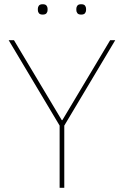

<svg xmlns="http://www.w3.org/2000/svg" viewBox="-20 -888 586 908"><path d="M262 0V-294L21 -698H46L272 -320H275L501 -698H525L284 -294V0ZM182 -819Q169 -819 164 -825.5Q159 -832 159 -840V-847Q159 -855 164 -861.5Q169 -868 182 -868Q195 -868 200 -861.5Q205 -855 205 -847V-840Q205 -832 200 -825.5Q195 -819 182 -819ZM364 -819Q351 -819 346 -825.5Q341 -832 341 -840V-847Q341 -855 346 -861.5Q351 -868 364 -868Q377 -868 382 -861.5Q387 -855 387 -847V-840Q387 -832 382 -825.5Q377 -819 364 -819Z"/></svg>

Font: IBM Plex Sans Hebrew Thin
Style: Regular
Weight: 100
Designer: Mike Abbink, Paul van der Laan, Pieter van Rosmalen, Yanek Iontef
Foundry: Bold Monday
Version: Version 1.2